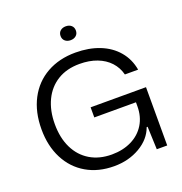

<svg xmlns="http://www.w3.org/2000/svg" viewBox="-158 -1047 1127 1192"><g transform="rotate(-20 405.0 -451.5)"><path d="M47 -360.6Q47 -474.7 91.6 -559.9Q136.3 -645.1 217.9 -691Q299.6 -736.9 407 -736.9Q495.3 -736.9 565.3 -709.4Q635.3 -681.9 680.1 -629.3Q725 -576.7 737.6 -504.1H650.1Q637.6 -552.6 604.9 -588.1Q572.1 -623.6 521.7 -642.8Q471.3 -662 406.7 -662Q322 -662 261.2 -624.6Q200.4 -587.1 168.1 -519.6Q135.7 -452 135.7 -362.3Q135.7 -271.7 168.5 -204.6Q201.3 -137.4 262.1 -101Q323 -64.6 405 -64.6Q478.4 -64.6 535.4 -92.6Q592.3 -120.6 623.9 -172Q655.6 -223.4 655.6 -292.6V-341.3L679.7 -318.3H380.4V-385.1H746.3V0H677.4L671.6 -150.6H665.3Q639.9 -78.9 565 -35.1Q490.1 8.6 394.4 8.6Q290.3 8.6 211.9 -37.1Q133.4 -82.7 90.2 -166.5Q47 -250.3 47 -360.6ZM356.4 -864.9Q356.4 -886 370.6 -898.4Q384.7 -910.7 407 -910.7Q429.3 -910.7 443.4 -898.4Q457.6 -886 457.6 -864.9Q457.6 -843.7 443.4 -831.4Q429.3 -819 407 -819Q384.7 -819 370.6 -831.4Q356.4 -843.7 356.4 -864.9Z"/></g></svg>

Font: Mona Sans VF XLt
Style: Regular
Weight: 200
Designer: Deni Anggara
Foundry: GitHub
Version: Version 2.000;Glyphs 3.2.3 (3260)